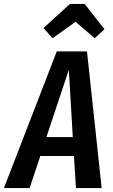

<svg xmlns="http://www.w3.org/2000/svg" viewBox="-59 -951 569 971"><path d="M323.2 -840.8 207 -757.8 161.1 -809.1 294.9 -931.2H369.1L469.2 -803.2L419.9 -757.8ZM228 -690.9H380.9L455.1 0H325.2L314.9 -162.1H145L90.8 0H-39.1ZM175.8 -257.8H309.1L289.1 -598.1Z"/></svg>

Font: Fira Sans Compressed Medium
Style: Italic
Weight: 500
Width: 3
Italic angle: -8°
Designer: Carrois Corporate & Edenspiekermann AG
Foundry: Carrois Corporate GbR & Edenspiekermann AG
Version: Version 4.203;PS 004.203;hotconv 1.0.88;makeotf.lib2.5.64775